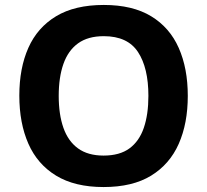

<svg xmlns="http://www.w3.org/2000/svg" viewBox="-20 -745 836 775"><path d="M738 -358Q738 -247 701.5 -164.5Q665 -82 590 -36Q515 10 398 10Q282 10 206.5 -36Q131 -82 94.5 -165Q58 -248 58 -359Q58 -470 94.5 -552Q131 -634 206.5 -679.5Q282 -725 399 -725Q515 -725 590 -679.5Q665 -634 701.5 -551.5Q738 -469 738 -358ZM217 -358Q217 -283 236 -229Q255 -175 295 -146Q335 -117 398 -117Q463 -117 502.5 -146Q542 -175 560.5 -229Q579 -283 579 -358Q579 -471 537 -535Q495 -599 399 -599Q335 -599 295 -570Q255 -541 236 -487Q217 -433 217 -358Z"/></svg>

Font: Noto Sans Cham
Style: Regular
Weight: 400
Designer: Monotype Design Team
Foundry: Monotype Imaging Inc.
Version: Version 2.002